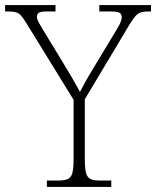

<svg xmlns="http://www.w3.org/2000/svg" viewBox="-30 -734 613 754"><path d="M154 0V-25H198Q222 -25 235.5 -30.5Q249 -36 254 -54Q259 -72 259 -108V-342L73 -644Q61 -664 52 -673.5Q43 -683 32 -686Q21 -689 0 -689H-10V-714H188V-689H154Q129 -689 122 -683.5Q115 -678 115 -669Q115 -659 121.5 -647Q128 -635 137 -620L215 -492Q234 -461 251.5 -431Q269 -401 284 -373Q292 -389 306 -414Q320 -439 339 -470L427 -616Q437 -632 442.5 -644.5Q448 -657 448 -667Q448 -678 440 -683.5Q432 -689 405 -689H360V-714H563V-689H555Q535 -689 523.5 -685.5Q512 -682 502.5 -671.5Q493 -661 480 -640L303 -344V-109Q303 -73 308 -54.5Q313 -36 326.5 -30.5Q340 -25 364 -25H407V0Z"/></svg>

Font: Noto Serif Bengali ExtraLight
Style: Regular
Weight: 250
Version: Version 2.003